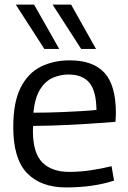

<svg xmlns="http://www.w3.org/2000/svg" viewBox="-20 -810 559 840"><path d="M269 10Q159 10 98.5 -52.5Q38 -115 38 -254Q38 -363 70.5 -427Q103 -491 159 -518.5Q215 -546 285 -546Q387 -546 437 -491.5Q487 -437 487 -315Q487 -308 486.5 -297.5Q486 -287 485 -277Q457 -275 404 -271Q351 -267 279.5 -263.5Q208 -260 125 -259Q124 -250 124 -238Q124 -140 165.5 -99Q207 -58 283 -58Q331 -58 380 -65.5Q429 -73 468 -83L479 -20Q438 -6 384.5 2Q331 10 269 10ZM126 -317Q190 -317 247 -319.5Q304 -322 345 -324.5Q386 -327 402 -329Q401 -412 371 -448Q341 -484 279 -484Q245 -484 212 -470Q179 -456 156 -420Q133 -384 126 -317ZM174 -596 49 -790H129L239 -596ZM335 -596 210 -790H291L400 -596Z"/></svg>

Font: Georama
Style: Regular
Weight: 400
Designer: Jean-Baptiste Levee
Foundry: Production Type
Version: Version 1.000